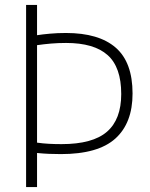

<svg xmlns="http://www.w3.org/2000/svg" viewBox="-20 -760 610 780"><path d="M86 0V-740H130.5V-617Q152.5 -620.5 182.8 -623.2Q213 -626 248 -626Q381.5 -626 450 -566.5Q518.5 -507 518.5 -380Q518.5 -260 448.5 -197Q378.5 -134 227.5 -134Q202 -134 178.8 -135Q155.5 -136 130.5 -138.5V0ZM230 -174.5Q356.5 -174.5 414.5 -224.8Q472.5 -275 472.5 -378Q472.5 -487 417.2 -536.2Q362 -585.5 248.5 -585.5Q216 -585.5 187 -583Q158 -580.5 130.5 -576.5V-180.5Q155 -177 179.2 -175.8Q203.5 -174.5 230 -174.5Z"/></svg>

Font: Encode Sans SmCnd XLt
Style: Regular
Weight: 200
Width: 4
Designer: Multiple Designers
Foundry: Impallari Type
Version: Version 3.002; ttfautohint (v1.8.3) -l 8 -r 50 -G 200 -x 14 